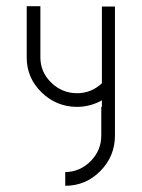

<svg xmlns="http://www.w3.org/2000/svg" viewBox="-20 -345 456 618"><path d="M66 -325H110V-162Q110 -162 110 -160Q110 -113 145 -79Q180 -45 228 -45Q274 -45 308 -77V-324H350V-1V91Q350 158 303 205.5Q256 253 190 253V209Q238 208 272 173.5Q306 139 306 91V-1H308V-22Q270 -1 228 -1Q162 -1 114 -47.5Q66 -94 66 -160V-162Z"/></svg>

Font: HiLo-Deco
Style: Deco
Weight: 500
Version: Version 001.000